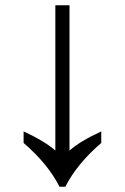

<svg xmlns="http://www.w3.org/2000/svg" viewBox="-20 -712 476 732"><path d="M207 0Q163 -87 70 -167V-211Q152 -173 191 -138V-692H245V-138Q284 -173 366 -211V-167Q273 -87 229 0Z"/></svg>

Font: loriya85
Style: Book
Weight: 400
Designer: Jelle Bosma - Monotype Design Team
Foundry: Monotype Imaging Inc.
Version: Version 2.003